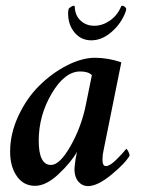

<svg xmlns="http://www.w3.org/2000/svg" viewBox="-20 -629 498 656"><path d="M301.8 -541Q330.1 -541 355.5 -558.6Q380.9 -576.2 393.6 -606.4Q393.6 -609.4 397.5 -609.4Q402.3 -609.4 407.2 -605Q412.1 -600.6 411.1 -596.7L410.2 -592.8Q409.2 -589.8 409.2 -588.9Q394.5 -548.8 361.3 -520Q328.1 -491.2 292 -491.2Q255.9 -491.2 233.4 -519.5Q210.9 -547.9 212.9 -589.8Q212.9 -590.8 213.9 -593.8V-596.7Q214.8 -600.6 221.2 -605Q227.5 -609.4 232.4 -609.4Q235.4 -609.4 235.4 -606.4Q236.3 -576.2 255.4 -558.6Q274.4 -541 301.8 -541ZM394.5 -416 334 -116.2Q330.1 -100.6 330.1 -84Q330.1 -61.5 341.8 -61.5Q355.5 -61.5 378.4 -84.5Q401.4 -107.4 411.1 -120.1Q414.1 -120.1 418.5 -111.3Q422.9 -102.5 422.9 -97.7Q409.2 -72.3 361.3 -32.7Q313.5 6.8 281.2 6.8Q260.7 6.8 247.6 -8.8Q234.4 -24.4 234.4 -50.8Q234.4 -58.6 238.3 -85.9Q239.3 -93.8 241.2 -101.1Q243.2 -108.4 243.2 -110.4Q222.7 -74.2 180.2 -34.2Q137.7 5.9 99.6 5.9Q60.5 5.9 37.6 -26.9Q14.6 -59.6 14.6 -111.3Q14.6 -172.9 43 -233.4Q71.3 -293.9 114.3 -336.4Q157.2 -378.9 208.5 -405.3Q259.8 -431.6 304.7 -431.6Q349.6 -431.6 394.5 -416ZM253.9 -384.8Q201.2 -384.8 156.7 -309.6Q112.3 -234.4 112.3 -148.4Q112.3 -65.4 154.3 -65.4Q184.6 -65.4 221.7 -131.3Q258.8 -197.3 273.4 -271.5L293.9 -372.1Q282.2 -384.8 253.9 -384.8Z"/></svg>

Font: Crimson
Style: SemiboldItalic
Weight: 600
Italic angle: -11°
Version: Version 0.8 ; ttfautohint (v1.00) -l 8 -r 50 -G 200 -x 14 -D